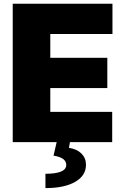

<svg xmlns="http://www.w3.org/2000/svg" viewBox="-20 -747 662 1009"><path d="M46.9 0V-727.3H571V-568.2H244.3V-443.2H544V-284.1H244.3V-159.1H569.6V0H347.7L342.3 29.8Q384.2 36.2 407.8 59.7Q431.5 83.1 431.8 117.9Q432.5 175.4 375.5 208.5Q318.5 241.5 218.8 241.5V166.2Q325.3 166.2 328.1 122.2Q329.5 102.3 312.7 89.3Q295.8 76.3 261.4 71L277.7 0Z"/></svg>

Font: Karasuma Gothic
Style: Black
Weight: 900
Designer: Rasmus Andersson / Ryoko Nishizuka
Foundry: Genbu
Version: Version 1.00